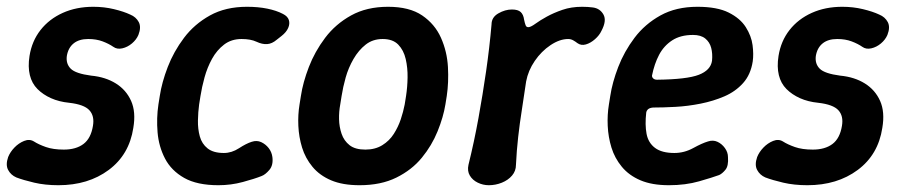

<svg xmlns="http://www.w3.org/2000/svg" viewBox="-37 -533 2657 566"><path d="M135 13Q96 13 64 5.5Q32 -2 11 -10Q-5 -17 -13 -32Q-21 -47 -13 -70Q-7 -85 5.5 -98Q18 -111 34 -117.5Q50 -124 63 -116Q77 -107 98.5 -99.5Q120 -92 151 -92Q187 -92 209 -108.5Q231 -125 237 -162Q242 -191 226.5 -208Q211 -225 167 -230Q137 -233 113.5 -243.5Q90 -254 73.5 -270.5Q57 -287 51 -311.5Q45 -336 50 -368Q57 -412 82.5 -444.5Q108 -477 148 -495Q188 -513 238 -513Q270 -513 299 -506Q328 -499 347 -490Q364 -483 372 -468Q380 -453 371 -430Q365 -416 352 -405Q339 -394 323.5 -390.5Q308 -387 297 -395Q284 -404 265.5 -411Q247 -418 223 -418Q196 -418 180 -405Q164 -392 160 -368Q157 -345 171.5 -330.5Q186 -316 232 -310Q274 -306 304.5 -287Q335 -268 349.5 -235.5Q364 -203 356 -156Q344 -77 283.5 -32Q223 13 135 13Z M607 13Q544 13 506 -8.5Q468 -30 449.5 -65.5Q431 -101 427.5 -143Q424 -185 430 -225L434 -250Q440 -290 457.5 -335.5Q475 -381 505.5 -421.5Q536 -462 582 -487.5Q628 -513 691 -513Q724 -513 751 -507.5Q778 -502 797 -492Q811 -485 814.5 -474Q818 -463 812.5 -450.5Q807 -438 793 -427L779 -416Q765 -404 750.5 -403Q736 -402 719 -410Q702 -418 675 -418Q645 -418 623.5 -401.5Q602 -385 588 -359.5Q574 -334 566 -305Q558 -276 554 -250L550 -225Q547 -203 546.5 -178Q546 -153 552 -131Q558 -109 575 -95.5Q592 -82 623 -82Q646 -82 667.5 -96Q689 -110 705 -115Q720 -120 733 -114Q746 -108 755 -96.5Q764 -85 766 -70Q769 -46 757 -32Q745 -18 734 -14Q714 -6 679 3.5Q644 13 607 13Z M1276 -225Q1270 -188 1253 -146Q1236 -104 1206.5 -68Q1177 -32 1131.5 -9.5Q1086 13 1023 13Q973 13 939 -1.5Q905 -16 884 -41.5Q863 -67 853.5 -98Q844 -129 842.5 -162Q841 -195 846 -225L850 -250Q856 -290 873.5 -335.5Q891 -381 921.5 -421.5Q952 -462 998 -487.5Q1044 -513 1107 -513Q1170 -513 1207.5 -487.5Q1245 -462 1263 -421.5Q1281 -381 1283.5 -335.5Q1286 -290 1280 -250ZM1160 -250Q1164 -276 1164.5 -304.5Q1165 -333 1159 -359Q1153 -385 1137 -401.5Q1121 -418 1091 -418Q1062 -418 1041 -401.5Q1020 -385 1005 -359Q990 -333 982 -304.5Q974 -276 970 -250L966 -225Q962 -204 962.5 -181.5Q963 -159 970 -138.5Q977 -118 993.5 -105Q1010 -92 1040 -92Q1069 -92 1090 -105Q1111 -118 1124 -138.5Q1137 -159 1144.5 -181.5Q1152 -204 1156 -225Z M1404 13Q1387 13 1371.5 5.5Q1356 -2 1348 -15.5Q1340 -29 1344 -47Q1361 -116 1373.5 -185Q1386 -254 1396 -323Q1406 -392 1412 -461Q1412 -482 1432 -493.5Q1452 -505 1472 -505Q1490 -505 1498 -497.5Q1506 -490 1508 -475Q1510 -465 1512.5 -458.5Q1515 -452 1522 -453Q1529 -454 1542 -463.5Q1555 -473 1575 -484Q1595 -495 1621 -504Q1647 -513 1679 -513Q1687 -513 1695.5 -512.5Q1704 -512 1711 -511Q1732 -508 1742 -490Q1752 -472 1736 -442Q1730 -429 1717 -417.5Q1704 -406 1690 -402Q1676 -398 1665 -406Q1660 -410 1653 -414Q1646 -418 1638 -418Q1613 -418 1586 -400Q1559 -382 1539.5 -353.5Q1520 -325 1514 -293Q1508 -251 1501.5 -210Q1495 -169 1490.5 -129Q1486 -89 1484 -47Q1484 -29 1472.5 -15.5Q1461 -2 1442.5 5.5Q1424 13 1404 13Z M1935 13Q1885 13 1851 -1.5Q1817 -16 1796 -41.5Q1775 -67 1765.5 -98Q1756 -129 1754.5 -162Q1753 -195 1758 -225L1762 -250Q1768 -290 1785.5 -335.5Q1803 -381 1833.5 -421.5Q1864 -462 1910 -487.5Q1956 -513 2019 -513Q2077 -513 2111 -496Q2145 -479 2161.5 -453Q2178 -427 2181.5 -400Q2185 -373 2182 -352Q2176 -313 2153.5 -288Q2131 -263 2098.5 -249Q2066 -235 2028.5 -227.5Q1991 -220 1954.5 -218Q1918 -216 1888 -216Q1878 -215 1873.5 -211Q1869 -207 1868 -201Q1864 -165 1869 -138.5Q1874 -112 1894 -97Q1914 -82 1951 -82Q1980 -82 2006.5 -96.5Q2033 -111 2050 -116Q2065 -121 2078 -115Q2091 -109 2100 -96.5Q2109 -84 2109 -70Q2111 -44 2101.5 -32.5Q2092 -21 2083 -17Q2064 -10 2024 1.5Q1984 13 1935 13ZM1900 -298Q1988 -299 2023 -312.5Q2058 -326 2062 -354Q2064 -375 2059.5 -392Q2055 -409 2042 -419.5Q2029 -430 2006 -430Q1969 -430 1944.5 -414Q1920 -398 1906 -371.5Q1892 -345 1885 -310Q1885 -305 1889 -301.5Q1893 -298 1900 -298Z M2343 13Q2304 13 2272 5.5Q2240 -2 2219 -10Q2203 -17 2195 -32Q2187 -47 2195 -70Q2201 -85 2213.5 -98Q2226 -111 2242 -117.5Q2258 -124 2271 -116Q2285 -107 2306.5 -99.5Q2328 -92 2359 -92Q2395 -92 2417 -108.5Q2439 -125 2445 -162Q2450 -191 2434.5 -208Q2419 -225 2375 -230Q2345 -233 2321.5 -243.5Q2298 -254 2281.5 -270.5Q2265 -287 2259 -311.5Q2253 -336 2258 -368Q2265 -412 2290.5 -444.5Q2316 -477 2356 -495Q2396 -513 2446 -513Q2478 -513 2507 -506Q2536 -499 2555 -490Q2572 -483 2580 -468Q2588 -453 2579 -430Q2573 -416 2560 -405Q2547 -394 2531.5 -390.5Q2516 -387 2505 -395Q2492 -404 2473.5 -411Q2455 -418 2431 -418Q2404 -418 2388 -405Q2372 -392 2368 -368Q2365 -345 2379.5 -330.5Q2394 -316 2440 -310Q2482 -306 2512.5 -287Q2543 -268 2557.5 -235.5Q2572 -203 2564 -156Q2552 -77 2491.5 -32Q2431 13 2343 13Z"/></svg>

Font: Winky Sans Medium
Style: Italic
Weight: 500
Italic angle: -8.97852°
Designer: Simon Atzbach
Foundry: typofactur
Version: Version 1.205